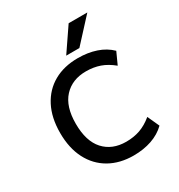

<svg xmlns="http://www.w3.org/2000/svg" viewBox="-216 -1083 1155 1237"><g transform="rotate(-30 361.5 -464.0)"><path d="M417 10Q315 10 238.5 -33.5Q162 -77 120 -158.5Q78 -240 78 -353Q78 -466 120 -547Q162 -628 238 -671Q314 -714 417 -714Q491 -714 552 -693.5Q613 -673 656 -631L616 -543Q570 -581 523 -597.5Q476 -614 420 -614Q317 -614 256 -548Q195 -482 195 -354Q195 -224 255.5 -157.5Q316 -91 420 -91Q476 -91 523 -107.5Q570 -124 616 -162L656 -74Q613 -32 552 -11Q491 10 417 10ZM361 -765 479 -938H618L459 -765Z"/></g></svg>

Font: Nunito Sans 6pt SemiBold
Style: Regular
Weight: 600
Version: Version 3.101;gftools[0.9.27]